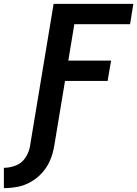

<svg xmlns="http://www.w3.org/2000/svg" viewBox="-113 -755 709 992"><path d="M-93 217Q-57 217 -21 210Q15 203 48.5 183.5Q82 164 107.5 134.5Q133 105 147 70.5Q161 36 167 0L223 -337H443L461 -442H240L271 -630H559L576 -735H164L42 0Q37 31 18.5 59.5Q0 88 -31 100Q-62 112 -93 112Z"/></svg>

Font: Iosevka Sparkle Oblique
Style: Bold
Weight: 700
Italic angle: -9°
Designer: Belleve Invis
Foundry: Belleve Invis
Version: Version 4.5.0; ttfautohint (v1.8.3)